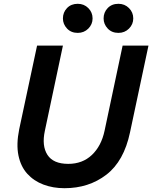

<svg xmlns="http://www.w3.org/2000/svg" viewBox="-20 -980 801 1010"><path d="M603 -807Q568 -807 546.5 -830Q525 -853 525 -883Q525 -915 546.5 -937.5Q568 -960 603 -960Q636 -960 658.5 -937.5Q681 -915 681 -883Q681 -852 658.5 -829.5Q636 -807 603 -807ZM389 -807Q354 -807 332.5 -830Q311 -853 311 -883Q311 -915 332.5 -937.5Q354 -960 389 -960Q422 -960 444.5 -937.5Q467 -915 467 -883Q467 -852 444.5 -829.5Q422 -807 389 -807ZM319 10Q259 10 208.5 -9Q158 -28 123.5 -66Q89 -104 77 -162.5Q65 -221 81 -300L175 -740H311L216 -292Q199 -213 229.5 -165.5Q260 -118 339 -118Q414 -118 463.5 -165Q513 -212 530 -292L625 -740H761L664 -284Q632 -132 539.5 -61Q447 10 319 10Z"/></svg>

Font: Be Vietnam Pro SemiBold
Style: Italic
Weight: 600
Italic angle: -12°
Designer: Lam Bao, Tony Le, Vietanh Nguyen
Foundry: Yellow Type Foundry
Version: Version 1.002; ttfautohint (v1.8.3)